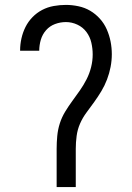

<svg xmlns="http://www.w3.org/2000/svg" viewBox="-20 -763 540 783"><path d="M211 0V-156Q211 -182 213.5 -208.5Q216 -235 224 -260Q232 -285 246 -308Q260 -331 275.5 -352Q291 -373 306 -394.5Q321 -416 333 -439.5Q345 -463 351.5 -489Q358 -515 358 -541Q358 -565 352.5 -589Q347 -613 332.5 -632.5Q318 -652 295.5 -662.5Q273 -673 249 -673Q226 -673 204.5 -665Q183 -657 168 -640Q153 -623 146.5 -601Q140 -579 140 -556H62V-557Q62 -582 67.5 -606.5Q73 -631 84 -653Q95 -675 112.5 -693Q130 -711 152 -722.5Q174 -734 199 -738.5Q224 -743 249 -743Q274 -743 300 -737.5Q326 -732 348 -719Q370 -706 387.5 -686.5Q405 -667 415.5 -643Q426 -619 431 -593.5Q436 -568 436 -542Q436 -516 431 -490Q426 -464 416.5 -439Q407 -414 393.5 -391.5Q380 -369 364.5 -347.5Q349 -326 333 -304.5Q317 -283 306.5 -259Q296 -235 292.5 -208.5Q289 -182 289 -156V0Z"/></svg>

Font: Iosevka www.saffi
Style: Regular
Weight: 400
Monospace: yes
Designer: Belleve Invis
Foundry: Belleve Invis
Version: Version 22.0.2; ttfautohint (v1.8.3)